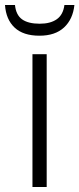

<svg xmlns="http://www.w3.org/2000/svg" viewBox="-42 -749 318 769"><path d="M145 0H88V-532H145ZM256 -729Q250 -672 214.5 -639Q179 -606 116 -606Q51 -606 16.5 -638.5Q-18 -671 -22 -729H18Q22 -689 46.5 -671.5Q71 -654 117 -654Q160 -654 185.5 -672Q211 -690 216 -729Z"/></svg>

Font: RS Noto Sans Light
Style: Regular
Weight: 300
Designer: Monotype Design Team
Foundry: Monotype Imaging Inc.
Version: Version 3.10